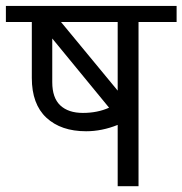

<svg xmlns="http://www.w3.org/2000/svg" viewBox="-35 -645 631 665"><path d="M372.6 0V-212.4Q317.9 -190.4 263.2 -190.4Q176.3 -190.4 125.7 -237.3Q75.2 -284.2 75.2 -375V-568.8H-14.6V-624.5H576.7V-568.8H444.8V0ZM372.6 -568.8H176.3L372.6 -331.1ZM252 -253.9Q302.7 -253.9 342.8 -272L146 -511.7V-360.4Q146 -306.2 173.8 -280Q201.7 -253.9 252 -253.9Z"/></svg>

Font: Khula Regular
Style: Regular
Weight: 400
Designer: Erin McLaughlin, Steve Matteson
Version: Version 1.000;PS 1.0;hotconv 1.0.72;makeotf.lib2.5.5900